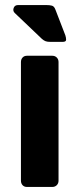

<svg xmlns="http://www.w3.org/2000/svg" viewBox="-20 -741 314 761"><path d="M87 0Q76 0 69.5 -7Q63 -14 63 -25V-495Q63 -506 69.5 -513Q76 -520 87 -520H187Q198 -520 205 -513Q212 -506 212 -495V-25Q212 -14 205 -7Q198 0 187 0ZM180 -575Q168 -575 161 -577.5Q154 -580 146 -587L39 -689Q30 -697 34 -709Q38 -721 52 -721H163Q177 -721 186 -718.5Q195 -716 200 -702L239 -601Q242 -592 242 -583.5Q242 -575 228 -575Z"/></svg>

Font: Fz Rubik SemBd
Style: Regular
Weight: 600
Designer: Hubert and Fischer
Foundry: Hubert and Fischer
Version: Vit hóa bi FontZin.com